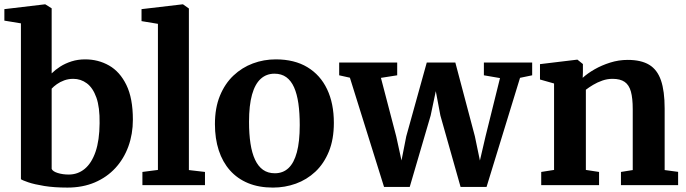

<svg xmlns="http://www.w3.org/2000/svg" viewBox="-20 -839 3110 870"><path d="M-0.2 -745.5V-797.6L183.2 -819.4H185.2L214.1 -801.3V-506.5Q230.2 -522.6 252.8 -537.2Q275.4 -551.7 304.2 -560.9Q332.9 -570 366 -570Q425 -570 474.1 -542.2Q523.1 -514.4 552.6 -454.2Q582.1 -394 582.1 -296.5Q582.1 -231.8 561.8 -175.8Q541.5 -119.8 503 -77.8Q464.4 -35.9 409.5 -12.4Q354.5 11 285.7 11Q225.5 11 180.6 3.7Q135.6 -3.6 108.6 -12.8Q81.6 -22 74.8 -27V-733.2ZM311.8 -481.8Q290.2 -481.8 271.2 -474.9Q252.3 -468 237.7 -457.6Q223.1 -447.2 214.1 -437.3V-73.5Q219.4 -62 241.7 -55.1Q264 -48.1 291.3 -48.1Q332.6 -48.1 363.8 -73.8Q395.1 -99.6 412.9 -151.1Q430.7 -202.7 431.3 -280.3Q432.5 -352.7 416.7 -397Q400.9 -441.2 373.4 -461.5Q346 -481.8 311.8 -481.8Z M695.6 -69V-731L621.3 -743.3V-797.6L807.1 -819.4H809.2L835.9 -800.5V-68.4L908.8 -59.9V0H625.3V-59.9Z M953.9 -276.6Q953.9 -349.9 976.4 -404.8Q998.9 -459.8 1037.7 -496.5Q1076.5 -533.2 1126 -551.6Q1175.4 -570 1229.6 -570Q1314.3 -570 1373 -534.5Q1431.7 -499 1462.2 -434.6Q1492.8 -370.1 1492.8 -282.4Q1492.8 -207.8 1470.3 -152.6Q1447.8 -97.4 1409 -61Q1370.1 -24.7 1320.5 -6.8Q1270.9 11 1216.7 11Q1153.4 11 1104.4 -9.1Q1055.5 -29.3 1022.1 -67Q988.6 -104.7 971.2 -157.9Q953.9 -211 953.9 -276.6ZM1225.4 -53.9Q1262.3 -53.9 1287.2 -77.3Q1312.2 -100.7 1325.2 -149.1Q1338.2 -197.5 1338.2 -272Q1338.2 -326.6 1332.1 -369.9Q1325.9 -413.1 1312.5 -443.3Q1299 -473.5 1277.2 -489.3Q1255.3 -505.1 1223.8 -505.1Q1187.1 -505.1 1161.3 -481.7Q1135.5 -458.3 1122 -410.2Q1108.4 -362 1108.4 -287Q1108.4 -231.9 1115 -188.6Q1121.6 -145.4 1135.7 -115.4Q1149.7 -85.4 1171.8 -69.6Q1194 -53.9 1225.4 -53.9Z M1516.9 -497.8V-555.7H1779.8V-497.8L1706.1 -486.2L1775.5 -220.7L1799.3 -111.9L1820.9 -221.4L1913.8 -555.7H2043.2L2131.8 -221.4L2154.6 -111.6L2180 -220.7L2245.6 -485.2L2172.6 -497.8V-555.7H2391.4V-497.8L2336.4 -486.3L2184.7 8H2067L1975.5 -315.5L1954.7 -426L1931.4 -315.5L1836.6 8H1720.2L1565.5 -486.9Z M2490.6 -69V-460.7L2426.8 -478.8V-548.4L2593.8 -568.5H2596.8L2621.3 -548.8V-510.3L2620.3 -486.4Q2641.6 -506.1 2673.9 -524.7Q2706.2 -543.2 2744.9 -555.4Q2783.5 -567.6 2824.3 -567.6Q2884.9 -567.6 2921.6 -545.5Q2958.3 -523.4 2975 -474.9Q2991.7 -426.4 2991.7 -347.3V-68.4L3052.7 -60.3V0H2793.7V-59.9L2847.1 -68.4V-344.3Q2847.1 -393.8 2838.8 -424Q2830.4 -454.2 2810.4 -468Q2790.4 -481.8 2755.4 -481.8Q2732.1 -481.8 2709.6 -474Q2687.1 -466.2 2667.9 -454.7Q2648.6 -443.2 2634.7 -432.4V-69L2694.5 -59.9V0H2432.4V-59.9Z"/></svg>

Font: Merriweather Light
Style: Regular
Weight: 300
Designer: Eben Sorkin
Foundry: Eben Sorkin
Version: Version 2.100